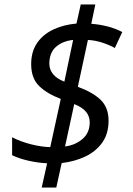

<svg xmlns="http://www.w3.org/2000/svg" viewBox="-20 -778 591 856"><path d="M166 58 190 -50Q149 -52 107 -61.5Q65 -71 34 -86V-166Q73 -146 119 -134.5Q165 -123 204 -122L251 -337Q190 -360 154.5 -394.5Q119 -429 119 -492Q119 -548 145.5 -586.5Q172 -625 218 -646.5Q264 -668 321 -673L340 -758H405L387 -672Q425 -669 460 -660Q495 -651 525 -635L492 -564Q469 -577 437.5 -587.5Q406 -598 372 -600L327 -391Q395 -366 429.5 -332Q464 -298 464 -240Q464 -182 436 -142.5Q408 -103 361 -80.5Q314 -58 255 -51L231 58ZM267 -414 306 -600Q259 -595 229.5 -569Q200 -543 200 -494Q200 -468 216.5 -447.5Q233 -427 267 -414ZM270 -125Q316 -131 348 -158.5Q380 -186 380 -233Q380 -259 364 -279Q348 -299 311 -314Z"/></svg>

Font: BC Sans
Style: Italic
Weight: 400
Italic angle: -12°
Designer: Monotype Design Team
Designer: Province of B.C.
Foundry: Monotype Imaging Inc.
Version: Version 2.000;GOOG;noto-source:20170915:90ef993387c0